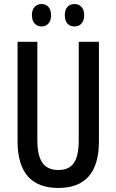

<svg xmlns="http://www.w3.org/2000/svg" viewBox="-20 -921 577 951"><path d="M138 -846C138 -809 159 -790 186 -790C213 -790 233 -809 233 -846C233 -882 213 -901 186 -901C159 -901 138 -883 138 -846ZM301 -846C301 -809 320 -790 349 -790C377 -790 397 -809 397 -846C397 -882 377 -901 349 -901C321 -901 301 -883 301 -846ZM470 -221V-714H370V-227C370 -119 337 -79 269 -79C202 -79 165 -119 165 -226V-714H67V-221C67 -65 137 10 269 10C401 10 470 -65 470 -221Z"/></svg>

Font: Noto Sans Gujarati ExtraCondensed Medium
Style: Regular
Weight: 500
Width: 2
Designer: Jelle Bosma - Monotype Design Team, Universal Thirst
Foundry: Monotype Imaging Inc.
Version: Version 2.106